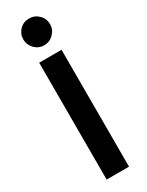

<svg xmlns="http://www.w3.org/2000/svg" viewBox="-240 -960 760 996"><g transform="rotate(-30 140.0 -462.5)"><path d="M222 -845Q222 -879 198 -902Q175 -925 142 -925Q108 -925 85 -902Q62 -878 62 -845Q62 -813 85 -789Q109 -765 142 -765Q175 -765 198 -789Q222 -812 222 -845ZM73 0H207V-700H73Z"/></g></svg>

Font: Unageo
Style: Bold
Weight: 700
Designer: Richard Sepsi
Foundry: Richard Sepsi
Version: Version 2.000